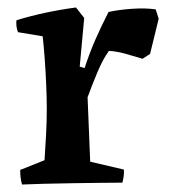

<svg xmlns="http://www.w3.org/2000/svg" viewBox="-20 -488 454 513"><path d="M39 5Q36 -4 35 -14Q34 -24 34 -34L99 -60Q101 -90 103 -126.5Q105 -163 105 -197Q105 -225 103.5 -260.5Q102 -296 99.5 -330.5Q97 -365 94 -391L28 -402Q25 -410 24 -418Q23 -426 24 -434Q100 -457 183 -468L205 -440L193 -310L206 -306Q219 -346 235 -382.5Q251 -419 270 -456Q297 -462 332.5 -464.5Q368 -467 396 -463L404 -438L381 -344L361 -331Q341 -337 316.5 -344Q292 -351 271 -352Q255 -330 240.5 -295.5Q226 -261 214 -228L221 -56L311 -35Q312 -18 307 0Q285 0 249.5 0.5Q214 1 174.5 1.5Q135 2 98.5 3Q62 4 39 5Z"/></svg>

Font: Labrada SemiBold
Style: Regular
Weight: 600
Designer: Mercedes Jáuregui
Foundry: Omnibus-Type Team
Version: Version 1.000; ttfautohint (v1.8.4.7-5d5b)